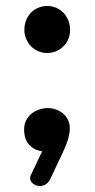

<svg xmlns="http://www.w3.org/2000/svg" viewBox="-20 -515 316 638"><path d="M61 -416Q61 -433.1 66.9 -447.8Q72.8 -462.4 83 -472.9Q93.3 -483.4 107.2 -489.3Q121.1 -495.1 137.2 -495.1Q153.3 -495.1 167.2 -489Q181.2 -482.9 191.2 -472.2Q201.2 -461.4 207 -447Q212.9 -432.6 212.9 -416Q212.9 -399.9 207.3 -386Q201.7 -372.1 191.4 -361.6Q181.2 -351.1 167.2 -345Q153.3 -338.9 137.2 -338.9Q121.6 -338.9 107.7 -344.7Q93.8 -350.6 83.5 -360.8Q73.2 -371.1 67.1 -385.3Q61 -399.4 61 -416ZM82 67.9 120.1 -12.2Q101.1 -15.1 89.4 -23.2Q77.6 -31.2 71 -41.7Q64.5 -52.2 62.3 -63.5Q60.1 -74.7 60.1 -84Q60.1 -101.6 66.9 -115Q73.7 -128.4 85 -137.5Q96.2 -146.5 110.4 -151.1Q124.5 -155.8 139.2 -155.8Q152.8 -155.8 166 -151.1Q179.2 -146.5 189.5 -137.9Q199.7 -129.4 205.8 -116.9Q211.9 -104.5 211.9 -88.9Q211.9 -57.1 190.9 -13.2L148.9 76.2Q137.2 103 111.8 103Q99.1 103 89.6 95.2Q80.1 87.4 80.1 77.1Q80.1 72.3 82 67.9Z"/></svg>

Font: Marmelad
Style: Regular
Weight: 400
Designer: Manvel Shmavonyan
Foundry: Cyreal (www.cyreal.org)
Version: Version 1.000